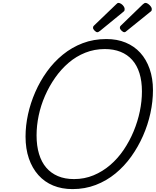

<svg xmlns="http://www.w3.org/2000/svg" viewBox="-20 -1284 1074 1323"><path d="M480 19Q406 19 346.5 -5.5Q287 -30 244.5 -77.5Q202 -125 179 -192Q156 -259 156 -343Q156 -418 173 -496Q190 -574 223 -649.5Q256 -725 303.5 -791Q351 -857 413 -907.5Q475 -958 550 -986.5Q625 -1015 713 -1015Q787 -1015 846 -990.5Q905 -966 946.5 -920.5Q988 -875 1011 -809.5Q1034 -744 1034 -663Q1034 -585 1016.5 -504.5Q999 -424 965.5 -348Q932 -272 884.5 -205.5Q837 -139 775.5 -88.5Q714 -38 639.5 -9.5Q565 19 480 19ZM490 -50Q562 -50 624.5 -76Q687 -102 739.5 -147Q792 -192 832.5 -252Q873 -312 901 -379.5Q929 -447 943.5 -517Q958 -587 958 -654Q958 -725 941 -779.5Q924 -834 891 -871Q858 -908 810.5 -927Q763 -946 702 -946Q631 -946 568 -921Q505 -896 453 -851.5Q401 -807 360 -748.5Q319 -690 290 -623.5Q261 -557 246.5 -487.5Q232 -418 232 -351Q232 -279 249 -223Q266 -167 298.5 -129Q331 -91 379 -70.5Q427 -50 490 -50ZM651 -1062Q642 -1062 631.5 -1073Q621 -1084 621 -1092Q621 -1096 622 -1099.5Q623 -1103 628 -1108L780 -1254Q785 -1258 788 -1261Q791 -1264 796 -1264Q805 -1264 815.5 -1257Q826 -1250 832.5 -1240Q839 -1230 839 -1222Q839 -1215 837.5 -1211Q836 -1207 828 -1201L669 -1071Q663 -1067 659 -1064.5Q655 -1062 651 -1062ZM838 -1062Q828 -1062 817 -1073Q806 -1084 806 -1092Q806 -1096 807 -1099.5Q808 -1103 813 -1108L964 -1254Q970 -1258 973.5 -1261Q977 -1264 983 -1264Q991 -1264 1001 -1257Q1011 -1250 1018.5 -1240Q1026 -1230 1026 -1222Q1026 -1215 1024.5 -1211Q1023 -1207 1014 -1201L853 -1071Q849 -1067 845 -1064.5Q841 -1062 838 -1062Z"/></svg>

Font: Playwrite RO Light
Style: Regular
Weight: 300
Version: Version 1.002